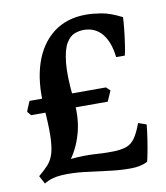

<svg xmlns="http://www.w3.org/2000/svg" viewBox="-69 -613 594 685"><g transform="rotate(-10 228.0 -271.0)"><path d="M416.5 -522.9Q416 -507.8 413.1 -479.7Q410.2 -451.7 406.2 -424.8Q402.3 -397.9 398.9 -386.7H367.7Q361.3 -442.4 336.4 -472.4Q311.5 -502.4 269.5 -502.4Q254.4 -502.4 237.3 -496.3Q220.2 -490.2 206.5 -467.8Q192.9 -445.3 188 -397.7Q183.1 -350.1 191.9 -267.1Q199.7 -201.2 186.5 -148.9Q173.3 -96.7 145.5 -57.1Q175.8 -59.6 195.3 -59.8Q214.8 -60.1 229.5 -59.1Q244.1 -58.1 260.7 -57.4Q277.3 -56.6 302.2 -57.1Q329.6 -58.1 347.4 -64.5Q365.2 -70.8 378.2 -88.9Q391.1 -106.9 403.8 -141.6L433.1 -131.3Q430.7 -105.5 426.5 -78.4Q422.4 -51.3 418.2 -30Q414.1 -8.8 411.6 0Q387.7 13.2 350.8 13.4Q314 13.7 271.2 8.1Q228.5 2.4 185.1 -2.7Q141.6 -7.8 103.5 -5.6Q65.4 -3.4 39.1 13.2L23.4 -16.1Q44.9 -33.7 59.1 -49.6Q73.2 -65.4 80.1 -89.4Q86.9 -113.3 87.6 -153.3Q88.4 -193.4 83 -259.3Q76.7 -347.2 98.6 -413.6Q120.6 -480 168.7 -517.3Q216.8 -554.7 287.6 -554.7Q311.5 -554.7 343 -549.6Q374.5 -544.4 416.5 -522.9ZM310.5 -235.4H33.2L21 -249.5Q22.9 -255.9 28.1 -267.6Q33.2 -279.3 36.1 -286.6H313L327.1 -273.4Z"/></g></svg>

Font: Dai Banna SIL Medium
Style: Regular
Weight: 500
Designer: Victor Gaultney
Foundry: SIL International
Version: Version 4.000